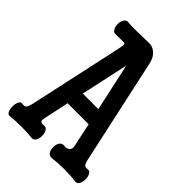

<svg xmlns="http://www.w3.org/2000/svg" viewBox="-209 -818 919 919"><g transform="rotate(45 250.0 -358.5)"><path d="M250 -563.5 302.7 -322.3H197.3ZM109.4 -717.8Q95.7 -719.7 87.9 -706.1Q80.1 -694.3 80.1 -675.8Q80.1 -658.2 87.9 -645.5Q95.7 -632.8 109.4 -633.8L145.5 -634.8Q167 -635.7 169.9 -631.8Q172.9 -627 167 -598.6L62.5 -118.2Q56.6 -93.8 49.8 -86.9Q43 -81.1 25.4 -83Q14.6 -85 8.8 -71.3Q2.9 -59.6 2.9 -41Q2.9 -23.4 8.8 -10.7Q14.6 2 25.4 1Q63.5 -2.9 102.5 -2.9Q141.6 -2.9 173.8 1Q187.5 2 196.3 -10.7Q203.1 -23.4 203.1 -41Q203.1 -59.6 196.3 -71.3Q187.5 -85 173.8 -83Q156.2 -81.1 151.4 -87.9Q147.5 -94.7 153.3 -118.2L178.7 -238.3H321.3L346.7 -118.2Q351.6 -97.7 337.9 -87.9Q326.2 -80.1 310.5 -83Q294.9 -85 286.1 -71.3Q278.3 -59.6 278.3 -41Q278.3 -23.4 286.1 -10.7Q294.9 2 310.5 1Q346.7 -3.9 390.6 -3.9Q435.5 -3.9 470.7 1Q483.4 2 490.2 -10.7Q497.1 -23.4 497.1 -41Q497.1 -59.6 490.2 -71.3Q483.4 -85 470.7 -83Q456.1 -80.1 449.2 -86.9Q442.4 -93.8 437.5 -118.2L321.3 -651.4Q313.5 -686.5 291 -704.1Q273.4 -717.8 252.9 -717.8L194.3 -716.8Q166 -715.8 152.3 -715.8Q129.9 -715.8 109.4 -717.8Z"/></g></svg>

Font: GungsuhChe
Style: Regular
Weight: 400
Monospace: yes
Version: Version 2.21